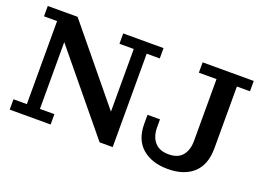

<svg xmlns="http://www.w3.org/2000/svg" viewBox="-102 -928 1616 1186"><g transform="rotate(20 706.5 -335.5)"><path d="M32 0V-68H120V-614H34V-682H230L624 -202V-614H530V-682H795V-614H709V0H623L206 -507V-68H301V0ZM1074 11Q969 11 906 -43Q843 -97 843 -202V-261H925V-209Q925 -148 956 -112Q987 -76 1048 -76Q1109 -76 1138.5 -112Q1168 -148 1168 -209V-614H1052V-682H1388V-614H1302V-209Q1302 -100 1241.5 -44.5Q1181 11 1074 11Z"/></g></svg>

Font: Montagu Slab 16pt Medium
Style: Regular
Weight: 500
Designer: Florian Karsten
Foundry: Florian Karsten
Version: Version 1.000; ttfautohint (v1.8.3)